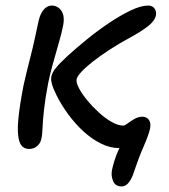

<svg xmlns="http://www.w3.org/2000/svg" viewBox="-20 -526 610 691"><path d="M418 145Q395 145 387 125.5Q379 106 383 86Q385 76 391 55Q397 34 409 8.5Q421 -17 438 -39L458 -20Q449 -11 441.5 -5Q434 1 426.5 4Q419 7 409 7Q376 7 343 -9.5Q310 -26 280.5 -53Q251 -80 226 -114Q201 -148 184 -182Q178 -194 173 -206Q168 -218 165.5 -229.5Q163 -241 165 -252Q167 -259 171 -267Q175 -275 181 -281Q193 -297 222.5 -324Q252 -351 290.5 -382.5Q329 -414 370.5 -442Q412 -470 449.5 -488Q487 -506 513 -506Q524 -506 530.5 -501Q537 -496 540 -488Q543 -480 541 -470Q536 -449 510.5 -430Q485 -411 454 -394Q411 -371 375 -347.5Q339 -324 313 -303.5Q287 -283 272.5 -267Q258 -251 256 -242Q253 -230 264 -209Q275 -188 294 -165Q313 -142 336 -121Q359 -100 382 -87Q405 -74 423 -74Q429 -74 439.5 -82Q450 -90 464 -98Q478 -106 493 -106Q501 -106 508 -102Q515 -98 519 -88.5Q523 -79 520 -63Q515 -40 497 1Q479 42 463 90Q456 114 444.5 129.5Q433 145 418 145ZM85 10Q58 10 49.5 -18Q41 -46 46 -97.5Q51 -149 65 -220Q70 -242 76.5 -269Q83 -296 90.5 -325Q98 -354 104.5 -384Q111 -414 117 -442Q121 -463 128 -477Q135 -491 145 -498.5Q155 -506 166 -506Q188 -506 201 -487Q214 -468 207 -433Q202 -407 191 -369.5Q180 -332 169.5 -293.5Q159 -255 153 -225Q143 -173 138.5 -132Q134 -91 133 -64.5Q132 -38 129 -28Q127 -16 120.5 -7.5Q114 1 105 5.5Q96 10 85 10Z"/></svg>

Font: Shantell Sans
Style: Italic
Weight: 400
Italic angle: -11°
Designer: Stephen Nixon, Anya Danilova, Shantell Martin
Foundry: Arrow Type
Version: Version 1.011;[c5ecc13dd]